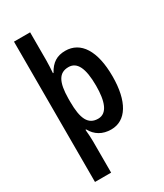

<svg xmlns="http://www.w3.org/2000/svg" viewBox="-242 -852 1012 1185"><g transform="rotate(-30 264.0 -260.0)"><path d="M488 -271C488 -453 423 -553 313 -553C254 -553 214 -528 183 -471H179C181 -499 183 -534 183 -561V-760H68V240H183V15C183 -6 181 -36 178 -68H183C210 -18 256 10 318 10C424 10 488 -92 488 -271ZM371 -271C371 -161 346 -88 281 -88C210 -88 183 -145 183 -265V-287C184 -404 212 -456 280 -456C341 -456 371 -397 371 -271Z"/></g></svg>

Font: Noto Sans Gurmukhi UI Condensed SemiBold
Style: Regular
Weight: 600
Width: 3
Designer: Jelle Bosma - Monotype Design Team
Foundry: Monotype Imaging Inc.
Version: Version 2.004